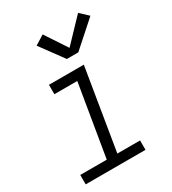

<svg xmlns="http://www.w3.org/2000/svg" viewBox="-187 -873 874 973"><g transform="rotate(-30 250.0 -386.0)"><path d="M24 0V-55H179L249 -475H115V-530H319L241 -55H374V0ZM259 -598 160 -733 215 -767 299 -640 425 -772 472 -728 326 -598Z"/></g></svg>

Font: Iosevka Slab Light Oblique
Style: Regular
Weight: 300
Italic angle: -9°
Monospace: yes
Designer: Belleve Invis
Foundry: Belleve Invis
Version: Version 11.1.1; ttfautohint (v1.8.3)